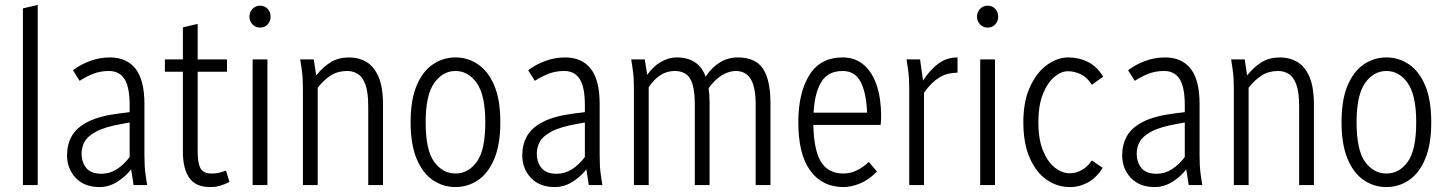

<svg xmlns="http://www.w3.org/2000/svg" viewBox="-20 -751 5870 779"><path d="M73 0V-717L133 -731V0Z M252 -121Q252 -164 271 -198.5Q290 -233 337 -257Q384 -281 466 -291L506 -296V-324Q506 -398 485 -430.5Q464 -463 422 -463Q387 -463 358 -451.5Q329 -440 303 -423L276 -466Q306 -489 345 -503.5Q384 -518 426 -518Q494 -518 530 -472Q566 -426 566 -329V-122Q566 -97 567 -79Q568 -61 571 -39L577 0H522L512 -64Q490 -35 456 -13.5Q422 8 384 8Q322 8 287 -29.5Q252 -67 252 -121ZM311 -128Q311 -93 330 -69.5Q349 -46 392 -46Q425 -46 454 -64.5Q483 -83 506 -114V-254L473 -248Q405 -236 370 -217Q335 -198 323 -175.5Q311 -153 311 -128Z M649 -460V-510H722V-640L782 -654V-510H901V-460H782V-138Q782 -89 793.5 -68Q805 -47 839 -47Q857 -47 869 -50Q881 -53 897 -59L911 -13Q892 -3 873.5 2.5Q855 8 833 8Q774 8 748 -29.5Q722 -67 722 -135V-460Z M992 -683Q992 -702 1004.5 -715Q1017 -728 1035 -728Q1054 -728 1066 -715Q1078 -702 1078 -683Q1078 -665 1066 -652Q1054 -639 1035 -639Q1017 -639 1004.5 -652Q992 -665 992 -683ZM1005 0V-510H1065V0Z M1198 -510H1253L1263 -445Q1291 -480 1322.5 -499Q1354 -518 1397 -518Q1435 -518 1466 -500Q1497 -482 1515.5 -440Q1534 -398 1534 -325V0H1474V-320Q1474 -376 1463 -407Q1452 -438 1432.5 -450.5Q1413 -463 1389 -463Q1351 -463 1323 -445.5Q1295 -428 1269 -395V0H1209V-388Q1209 -413 1208 -431Q1207 -449 1204 -471Z M1646 -255Q1646 -346 1670.5 -404Q1695 -462 1736.5 -490Q1778 -518 1828 -518Q1878 -518 1919.5 -490Q1961 -462 1985.5 -404Q2010 -346 2010 -255Q2010 -165 1985.5 -106.5Q1961 -48 1919.5 -20Q1878 8 1828 8Q1778 8 1736.5 -20Q1695 -48 1670.5 -106.5Q1646 -165 1646 -255ZM1707 -255Q1707 -142 1741.5 -94.5Q1776 -47 1828 -47Q1880 -47 1914.5 -94.5Q1949 -142 1949 -255Q1949 -365 1914.5 -414Q1880 -463 1828 -463Q1776 -463 1741.5 -414Q1707 -365 1707 -255Z M2099 -121Q2099 -164 2118 -198.5Q2137 -233 2184 -257Q2231 -281 2313 -291L2353 -296V-324Q2353 -398 2332 -430.5Q2311 -463 2269 -463Q2234 -463 2205 -451.5Q2176 -440 2150 -423L2123 -466Q2153 -489 2192 -503.5Q2231 -518 2273 -518Q2341 -518 2377 -472Q2413 -426 2413 -329V-122Q2413 -97 2414 -79Q2415 -61 2418 -39L2424 0H2369L2359 -64Q2337 -35 2303 -13.5Q2269 8 2231 8Q2169 8 2134 -29.5Q2099 -67 2099 -121ZM2158 -128Q2158 -93 2177 -69.5Q2196 -46 2239 -46Q2272 -46 2301 -64.5Q2330 -83 2353 -114V-254L2320 -248Q2252 -236 2217 -217Q2182 -198 2170 -175.5Q2158 -153 2158 -128Z M2541 -510H2596L2606 -447Q2629 -481 2661 -499.5Q2693 -518 2725 -518Q2815 -518 2843 -440Q2867 -477 2900.5 -497.5Q2934 -518 2973 -518Q3045 -518 3075.5 -472.5Q3106 -427 3106 -332V0H3046V-327Q3046 -397 3026 -430Q3006 -463 2965 -463Q2938 -463 2909.5 -446Q2881 -429 2855 -393Q2857 -380 2858 -365.5Q2859 -351 2859 -335V0H2799V-327Q2799 -399 2780.5 -431Q2762 -463 2717 -463Q2656 -463 2612 -397V0H2552V-388Q2552 -413 2551 -431Q2550 -449 2547 -471Z M3219 -255Q3219 -374 3263.5 -446Q3308 -518 3399 -518Q3450 -518 3485 -487.5Q3520 -457 3537.5 -403.5Q3555 -350 3555 -280Q3555 -270 3554.5 -261Q3554 -252 3553 -244H3280Q3282 -142 3311 -94.5Q3340 -47 3402 -47Q3455 -47 3505 -94L3538 -55Q3505 -21 3469 -6.5Q3433 8 3403 8Q3316 8 3267.5 -58.5Q3219 -125 3219 -255ZM3399 -463Q3339 -463 3312 -418Q3285 -373 3281 -294H3498Q3495 -374 3472 -418.5Q3449 -463 3399 -463Z M3658 -510H3713L3725 -424Q3754 -469 3788 -493.5Q3822 -518 3865 -518V-456Q3822 -456 3790 -436Q3758 -416 3729 -375V0H3669V-388Q3669 -413 3668 -431Q3667 -449 3664 -471Z M3944 -683Q3944 -702 3956.5 -715Q3969 -728 3987 -728Q4006 -728 4018 -715Q4030 -702 4030 -683Q4030 -665 4018 -652Q4006 -639 3987 -639Q3969 -639 3956.5 -652Q3944 -665 3944 -683ZM3957 0V-510H4017V0Z M4132 -255Q4132 -340 4159 -398.5Q4186 -457 4228 -487.5Q4270 -518 4314 -518Q4357 -518 4393.5 -500Q4430 -482 4456 -440L4410 -407Q4391 -437 4365.5 -449.5Q4340 -462 4313 -462Q4286 -462 4258.5 -439.5Q4231 -417 4212 -371Q4193 -325 4193 -255Q4193 -184 4212.5 -138Q4232 -92 4261 -70Q4290 -48 4320 -48Q4346 -48 4369 -61Q4392 -74 4410 -100L4454 -70Q4430 -31 4395 -11.5Q4360 8 4321 8Q4270 8 4227 -21.5Q4184 -51 4158 -110Q4132 -169 4132 -255Z M4533 -121Q4533 -164 4552 -198.5Q4571 -233 4618 -257Q4665 -281 4747 -291L4787 -296V-324Q4787 -398 4766 -430.5Q4745 -463 4703 -463Q4668 -463 4639 -451.5Q4610 -440 4584 -423L4557 -466Q4587 -489 4626 -503.5Q4665 -518 4707 -518Q4775 -518 4811 -472Q4847 -426 4847 -329V-122Q4847 -97 4848 -79Q4849 -61 4852 -39L4858 0H4803L4793 -64Q4771 -35 4737 -13.5Q4703 8 4665 8Q4603 8 4568 -29.5Q4533 -67 4533 -121ZM4592 -128Q4592 -93 4611 -69.5Q4630 -46 4673 -46Q4706 -46 4735 -64.5Q4764 -83 4787 -114V-254L4754 -248Q4686 -236 4651 -217Q4616 -198 4604 -175.5Q4592 -153 4592 -128Z M4975 -510H5030L5040 -445Q5068 -480 5099.5 -499Q5131 -518 5174 -518Q5212 -518 5243 -500Q5274 -482 5292.5 -440Q5311 -398 5311 -325V0H5251V-320Q5251 -376 5240 -407Q5229 -438 5209.5 -450.5Q5190 -463 5166 -463Q5128 -463 5100 -445.5Q5072 -428 5046 -395V0H4986V-388Q4986 -413 4985 -431Q4984 -449 4981 -471Z M5423 -255Q5423 -346 5447.5 -404Q5472 -462 5513.5 -490Q5555 -518 5605 -518Q5655 -518 5696.5 -490Q5738 -462 5762.5 -404Q5787 -346 5787 -255Q5787 -165 5762.5 -106.5Q5738 -48 5696.5 -20Q5655 8 5605 8Q5555 8 5513.5 -20Q5472 -48 5447.5 -106.5Q5423 -165 5423 -255ZM5484 -255Q5484 -142 5518.5 -94.5Q5553 -47 5605 -47Q5657 -47 5691.5 -94.5Q5726 -142 5726 -255Q5726 -365 5691.5 -414Q5657 -463 5605 -463Q5553 -463 5518.5 -414Q5484 -365 5484 -255Z"/></svg>

Font: Radio Canada Condensed Light
Style: Regular
Weight: 300
Width: 3
Designer: Charles Daoud, Etienne Aubert Bonn, Alexandre Saumier Demers, Jacques Le Bailly
Foundry: Radio-Canada
Version: Version 2.104; ttfautohint (v1.8.4.7-5d5b);gftools[0.9.28.de